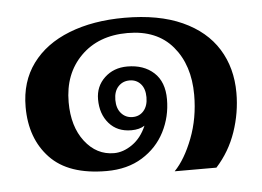

<svg xmlns="http://www.w3.org/2000/svg" viewBox="-40 -481 763 559"><g transform="rotate(-5 341.0 -201.0)"><path d="M525 -189Q525 -276 479 -330.5Q433 -385 347 -385Q262 -385 210.5 -333.5Q159 -282 159 -199Q159 -128 193 -84Q227 -40 278 -40Q305 -40 331.5 -58.5Q358 -77 373 -112Q358 -102 334 -102Q293 -102 269 -129.5Q245 -157 245 -200Q245 -238 271.5 -263Q298 -288 338 -288Q386 -288 415.5 -261Q445 -234 445 -183Q445 -132 422.5 -88Q400 -44 356.5 -17Q313 10 252 10Q141 10 87 -47Q33 -104 33 -196Q33 -270 71.5 -322.5Q110 -375 180 -402.5Q250 -430 342 -430Q442 -430 510.5 -399Q579 -368 613.5 -312.5Q648 -257 648 -184Q648 -126 629 -70.5Q610 -15 571 28H449Q480 -4 502.5 -62.5Q525 -121 525 -189ZM386 -194Q386 -219 373.5 -233Q361 -247 341 -247Q321 -247 308 -233Q295 -219 295 -194Q295 -169 308 -154.5Q321 -140 341 -140Q361 -140 373.5 -154.5Q386 -169 386 -194Z"/></g></svg>

Font: Trirong SemiBold
Style: Regular
Weight: 600
Designer: Katatrad Team
Foundry: CadsonDemak
Version: Version 1.001